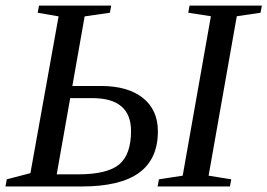

<svg xmlns="http://www.w3.org/2000/svg" viewBox="-30 -675 968 695"><path d="M182.1 -615.7 106.4 -628.9 111.3 -654.8H372.6L367.7 -628.9L276.4 -615.7L231.9 -363.8H335Q432.6 -363.8 487.1 -320.6Q541.5 -277.3 541.5 -199.7Q541.5 -99.1 473.4 -49.6Q405.3 0 265.6 0H-10.3L-5.4 -25.9L80.1 -48.3ZM224.1 -319.8 175.3 -43.9H252.4Q357.9 -43.9 401.1 -79.6Q444.3 -115.2 444.3 -200.7Q444.3 -319.8 304.2 -319.8ZM725.1 -39.1 807.1 -25.9 802.2 0H540.5L545.4 -25.9L631.3 -39.1L733.4 -616.2L651.4 -628.9L656.2 -654.8H918L913.1 -628.9L827.1 -616.2Z"/></svg>

Font: Liberation Serif
Style: Italic
Weight: 400
Italic angle: -16.333°
Designer: Steve Matteson
Foundry: Ascender Corporation
Version: Version 2.1.5